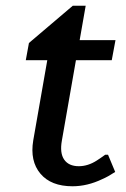

<svg xmlns="http://www.w3.org/2000/svg" viewBox="-20 -640 440 670"><path d="M233 10Q158 10 121 -34Q84 -78 96 -150L145 -430H70L81 -490L234 -620H279L258 -500H383L370 -430H245L196 -150Q188 -106 204 -83Q220 -60 255 -60Q287 -60 318 -80Q332 -89 347 -100H357L382 -40Q356 -23 337 -15Q285 10 233 10Z"/></svg>

Font: Scada
Style: Italic
Weight: 400
Italic angle: -10°
Designer: Jovanny Lemonad
Foundry: Jovanny Lemonad
Version: Version 4.100;PS 004.100;hotconv 1.0.88;makeotf.lib2.5.64775